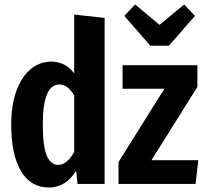

<svg xmlns="http://www.w3.org/2000/svg" viewBox="-20 -821 916 857"><path d="M447 -741V0H326L320 -59Q273 16 199 16Q117 16 73.5 -57.5Q30 -131 30 -265Q30 -350 52.5 -413.5Q75 -477 116 -511.5Q157 -546 209 -546Q271 -546 311 -494V-756ZM311 -143V-396Q296 -420 280 -432Q264 -444 245 -444Q171 -444 171 -265Q171 -166 189 -125.5Q207 -85 240 -85Q279 -85 311 -143ZM861 -433 656 -106H865L853 0H509V-98L714 -425H527V-530H861ZM850 -750 734 -617H651L535 -750L583 -801L692 -710L802 -801Z"/></svg>

Font: Fira Sans Compressed SemiBold
Style: Regular
Weight: 600
Width: 1
Designer: bBox Type GmbH & Carrois Corporate GbR & Edenspiekermann AG
Foundry: bBox Type GmbH & Carrois Corporate GbR & Edenspiekermann AG
Version: Version 4.301